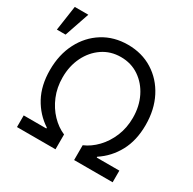

<svg xmlns="http://www.w3.org/2000/svg" viewBox="-188 -945 1120 1116"><g transform="rotate(30 372.0 -386.5)"><path d="M62.5 0V-78.1H214.5V-83.8Q144.2 -129.6 103.3 -204.9Q62.5 -280.2 62.5 -383.5Q62.5 -487.2 103.7 -566.9Q144.9 -646.7 217.3 -691.9Q289.8 -737.2 383.5 -737.2Q477.3 -737.2 549.7 -691.9Q622.2 -646.7 663.4 -566.9Q704.5 -487.2 704.5 -383.5Q704.5 -280.2 663.7 -204.9Q622.9 -129.6 552.6 -83.8V-78.1H704.5V0H446V-99.4Q492.9 -119.3 532.3 -160.3Q571.7 -201.3 595.5 -258.3Q619.3 -315.3 619.3 -383.5Q619.3 -459.5 589.1 -521Q558.9 -582.4 505.7 -618.6Q452.4 -654.8 383.5 -654.8Q314.6 -654.8 261.4 -618.6Q208.1 -582.4 177.9 -521Q147.7 -459.5 147.7 -383.5Q147.7 -315.3 171.5 -258.3Q195.3 -201.3 234.7 -160.3Q274.1 -119.3 321 -99.4V0ZM-19.9 -606.5 4.3 -772.7H95.2L38.4 -606.5Z"/></g></svg>

Font: Inter Alia
Style: Regular
Weight: 400
Designer: Rasmus Andersson (Latin, Greek, Cyrillic etc.) and Evan from Shavian.info (Shavian, old style figures)
Foundry: Shavian.info
Version: Version 0.001;git-37ab20767